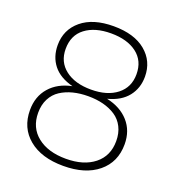

<svg xmlns="http://www.w3.org/2000/svg" viewBox="-134 -828 884 959"><g transform="rotate(20 308.0 -348.0)"><path d="M215.8 -367.2Q145.5 -385.3 110.8 -429.2Q76.2 -473.1 76.2 -535.2Q76.2 -617.2 137.5 -668.2Q198.7 -719.2 308.1 -719.2Q417.5 -719.2 478.8 -668.2Q540 -617.2 540 -535.2Q540 -474.1 504.9 -429.7Q469.7 -385.3 399.9 -367.2Q474.6 -351.1 517.3 -303Q560.1 -254.9 560.1 -183.1Q560.1 -88.4 492.4 -32.7Q424.8 22.9 308.1 22.9Q191.9 22.9 124.5 -32.7Q57.1 -88.4 57.1 -183.1Q57.1 -255.4 99.4 -303.7Q141.6 -352.1 215.8 -367.2ZM496.1 -532.2Q496.1 -603.5 445.1 -642.3Q394 -681.2 308.1 -681.2Q222.2 -681.2 171.1 -642.3Q120.1 -603.5 120.1 -530.8Q120.1 -461.9 171.1 -422.4Q222.2 -382.8 308.1 -382.8Q394 -382.8 445.1 -422.9Q496.1 -462.9 496.1 -532.2ZM100.1 -184.1Q100.1 -105 156.7 -60.1Q213.4 -15.1 308.1 -15.1Q402.8 -15.1 459 -60.1Q515.1 -105 515.1 -184.1Q515.1 -226.1 498.8 -258.3Q482.4 -290.5 453.4 -309.6Q424.3 -328.6 387.9 -337.9Q351.6 -347.2 308.1 -347.2Q264.6 -347.2 228 -337.9Q191.4 -328.6 162.4 -309.8Q133.3 -291 116.7 -258.8Q100.1 -226.6 100.1 -184.1Z"/></g></svg>

Font: SVN-Poppins ExtraLight
Style: Regular
Weight: 200
Designer: Ninad Kale (Devanagari), Jonny Pinhorn (Latin)
Foundry: Indian Type Foundry
Version: Version 3.002 2017